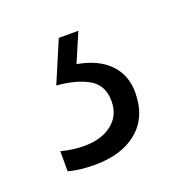

<svg xmlns="http://www.w3.org/2000/svg" viewBox="-60 -55 334 350"><g transform="rotate(-20 107.0 120.0)"><path d="M184 141Q184 188 153.5 214Q123 240 70 240Q40 240 19 234V195Q41 201 64 201Q97 201 117.5 185Q138 169 138 141Q138 110 114.5 96.5Q91 83 53 80L87 0H125L101 56Q141 63 162.5 85Q184 107 184 141Z"/></g></svg>

Font: Noto Sans Sinhala UI ExtraCondensed Light
Style: Regular
Weight: 300
Width: 2
Designer: Jelle Bosma - Monotype Design Team
Foundry: Monotype Imaging Inc.
Version: Version 2.006; ttfautohint (v1.8.4.7-5d5b)